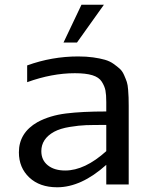

<svg xmlns="http://www.w3.org/2000/svg" viewBox="-20 -781 640 813"><path d="M420 -761 306 -601H249L325 -761ZM311 -542Q346 -542 374.5 -538Q403 -534 424 -528Q445 -522 461 -510.5Q477 -499 487.5 -489.5Q498 -480 505.5 -463Q513 -446 517 -434Q521 -422 522.5 -401Q524 -380 524.5 -368Q525 -356 525 -333V0H430V-83Q324 12 222 12Q148 12 104 -29.5Q60 -71 60 -136Q60 -219 139 -264Q191 -292 259.5 -300.5Q328 -309 430 -309V-349Q430 -380 426.5 -398Q423 -416 411 -435Q399 -454 371 -462.5Q343 -471 297 -471Q200 -471 95 -433V-504Q200 -542 311 -542ZM430 -141V-252H428Q373 -252 344 -251Q315 -250 275 -243.5Q235 -237 209 -223Q155 -193 155 -141Q155 -103 182.5 -81Q210 -59 256 -59Q339 -59 430 -141Z"/></svg>

Font: Edlo
Style: Regular
Weight: 400
Monospace: yes
Version: Version 0.01